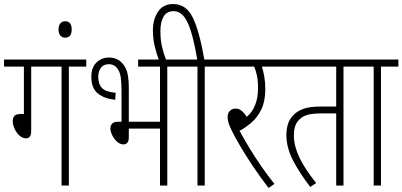

<svg xmlns="http://www.w3.org/2000/svg" viewBox="-20 -916 1987 948"><path d="M134 -587V-268Q134 -233 108 -233Q92 -233 77 -246Q62 -259 52.5 -279Q43 -299 43 -319Q43 -335 51.5 -344Q60 -353 82 -353H98V-587H0V-622H406V-587H320V0H284V-587Z M269 -770Q269 -790 278 -800.5Q287 -811 302 -811Q334 -811 334 -770Q334 -730 301 -730Q288 -730 278.5 -740Q269 -750 269 -770Z M518 -632Q564 -632 591 -595Q605 -576 610.5 -549Q616 -522 616 -477V-315H770V-587H662V-622H893V-587H806V0H770V-281H616V-239Q616 -219 608.5 -211Q601 -203 590 -203Q573 -203 558 -216.5Q543 -230 534 -248.5Q525 -267 525 -282Q525 -296 533.5 -305.5Q542 -315 563 -315H580V-470Q580 -506 576.5 -532Q573 -558 562 -574Q546 -599 518 -599Q491 -599 478 -581Q465 -563 465 -537Q465 -501 483.5 -481.5Q502 -462 551 -458L549 -423Q494 -429 462.5 -455Q431 -481 431 -537Q431 -583 456.5 -607.5Q482 -632 518 -632Z M766 -615Q754 -648 744.5 -685Q735 -722 735 -767Q735 -820 760 -858Q785 -896 835 -896Q899 -896 931.5 -830Q964 -764 989 -622H1077V-587H991V0H955V-587H881V-622H954Q938 -715 921 -767Q904 -819 883.5 -840Q863 -861 838 -861Q803 -861 787.5 -833.5Q772 -806 772 -763Q772 -719 780 -685Q788 -651 802 -615Z M1335 -8 1306 12Q1265 -41 1229 -95Q1193 -149 1166.5 -194Q1140 -239 1127 -266Q1113 -293 1108.5 -308.5Q1104 -324 1104 -339Q1104 -357 1115 -368.5Q1126 -380 1144 -380Q1173 -380 1198 -339Q1224 -360 1239 -395.5Q1254 -431 1254 -481Q1254 -519 1248 -545.5Q1242 -572 1235 -587H1065V-622H1366V-587H1273Q1280 -567 1285 -537Q1290 -507 1290 -478Q1290 -419 1272 -379.5Q1254 -340 1225 -314Q1196 -288 1163 -270Q1186 -227 1214.5 -180.5Q1243 -134 1274 -89.5Q1305 -45 1335 -8Z M1676 -587V0H1640V-356H1569Q1517 -356 1492 -347Q1467 -338 1452 -319Q1442 -308 1436.5 -290Q1431 -272 1431 -247Q1431 -197 1457 -141Q1483 -85 1541 -12L1512 7Q1460 -60 1427 -123.5Q1394 -187 1394 -250Q1394 -277 1401.5 -302.5Q1409 -328 1429 -348Q1447 -367 1477.5 -378.5Q1508 -390 1569 -390H1640V-587H1354V-622H1763V-587Z M1861 -587V0H1825V-587H1751V-622H1947V-587Z"/></svg>

Font: Noto Sans Devanagari ExtraCondensed ExtraLight
Style: Regular
Weight: 200
Width: 2
Designer: Jelle Bosma - Monotype Design Team
Foundry: Monotype Imaging Inc.
Version: Version 2.004; ttfautohint (v1.8.4.7-5d5b)